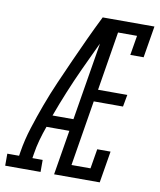

<svg xmlns="http://www.w3.org/2000/svg" viewBox="-128 -801 720 866"><g transform="rotate(10 232.0 -367.5)"><path d="M-45 0V-55H9L12 -74Q21 -130 39 -186.5Q57 -243 77.5 -298.5Q98 -354 122 -409Q146 -464 170.5 -518.5Q195 -573 220 -627Q245 -681 272 -735H300L298 -723L326 -710Q271 -599 219.5 -487Q168 -375 126 -260H222L213 -205H108Q96 -172 87 -139.5Q78 -107 73 -74L70 -55H117V0ZM179 0 300 -735H509L485 -590H424L439 -680H352L308 -410H442L432 -355H298L249 -55H336L351 -145H412L388 0Z"/></g></svg>

Font: Iosevka Curly Slab Light
Style: Italic
Weight: 300
Italic angle: -9°
Monospace: yes
Designer: Belleve Invis
Foundry: Belleve Invis
Version: Version 22.1.2; ttfautohint (v1.8.4)